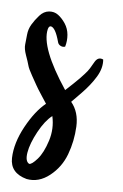

<svg xmlns="http://www.w3.org/2000/svg" viewBox="-84 -296 210 328"><path d="M27.3 -216.3Q22.9 -215.3 19.3 -217.8Q15.6 -220.2 15.1 -224.6Q10.7 -249 2.9 -251Q-0.5 -251.5 -2.4 -246.1Q-12.7 -215.3 27.3 -142.1Q32.2 -146 41 -152.8Q49.8 -159.7 52.7 -162.4Q55.7 -165 61 -169.9Q66.4 -174.8 69.8 -179.4Q73.2 -184.1 77.6 -190.4Q84 -199.2 92.3 -194.3Q92.3 -179.7 81.8 -165.3Q71.3 -150.9 54.7 -136.7Q38.1 -122.6 37.6 -122.1Q49.8 -104.5 46.4 -79.6Q43 -54.7 32.5 -32.7Q22 -10.7 2 2.4Q-18.1 15.6 -38.6 9.8Q-66.4 -0.5 -63.5 -26.1Q-60.5 -51.8 -42.5 -78.9Q-24.4 -106 -5.4 -118.7Q-6.3 -120.6 -13.2 -133.3Q-20 -146 -21.7 -150.1Q-23.4 -154.3 -29.1 -166.5Q-34.7 -178.7 -35.6 -184.6Q-36.6 -190.4 -39.6 -201.7Q-42.5 -212.9 -41 -220Q-39.6 -227.1 -37.8 -236.6Q-36.1 -246.1 -30.5 -253.9Q-24.9 -261.7 -17.1 -269Q-9.3 -276.4 -0.2 -276.4Q8.8 -276.4 15.1 -270.8Q21.5 -265.1 26.4 -256.1Q31.2 -247.1 31.2 -236.6Q31.2 -226.1 27.3 -216.3ZM5.4 -97.7Q-7.3 -89.8 -20.3 -70.3Q-33.2 -50.8 -37.1 -35.6Q-41 -20.5 -34.2 -16.1Q-29.8 -15.1 -19.3 -25.1Q-8.8 -35.2 -0.2 -55.7Q8.3 -76.2 5.4 -97.7Z"/></svg>

Font: Sintesa 3
Style: 3
Weight: 400
Version: Version 001.000